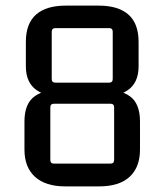

<svg xmlns="http://www.w3.org/2000/svg" viewBox="-20 -659 585 683"><path d="M333 4H212Q142 4 104.5 -30Q67 -64 67 -127V-227Q67 -291 104 -317Q141 -343 215 -342L221 -311Q151 -311 111.5 -337.5Q72 -364 72 -423V-510Q72 -575 108 -607Q144 -639 214 -639H331Q401 -639 437 -607Q473 -575 473 -510V-423Q473 -364 433.5 -337.5Q394 -311 324 -311L330 -342Q405 -343 441.5 -317Q478 -291 478 -227V-127Q478 -64 441 -30Q404 4 333 4ZM159 -90Q159 -77 172 -77H373Q386 -77 386 -90V-277Q386 -290 373 -290H172Q159 -290 159 -277ZM164 -378Q164 -365 177 -365H368Q381 -365 381 -378V-546Q381 -559 368 -559H177Q164 -559 164 -546Z"/></svg>

Font: Gemunu Libre ExtraLight Medium
Style: Regular
Weight: 500
Version: Version 1.100